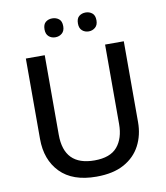

<svg xmlns="http://www.w3.org/2000/svg" viewBox="-98 -991 933 1081"><g transform="rotate(-10 369.0 -450.5)"><path d="M649 -252Q649 -178 618 -118.5Q587 -59 524.5 -24.5Q462 10 366 10Q230 10 159.5 -62.5Q89 -135 89 -254V-714H197V-259Q197 -82 371 -82Q461 -82 501.5 -130Q542 -178 542 -260V-714H649ZM221 -857Q221 -886 236.5 -898.5Q252 -911 274 -911Q296 -911 312 -898.5Q328 -886 328 -857Q328 -830 312 -816.5Q296 -803 274 -803Q252 -803 236.5 -816.5Q221 -830 221 -857ZM412 -857Q412 -886 427.5 -898.5Q443 -911 465 -911Q486 -911 502 -898.5Q518 -886 518 -857Q518 -830 502 -816.5Q486 -803 465 -803Q443 -803 427.5 -816.5Q412 -830 412 -857Z"/></g></svg>

Font: Noto Sans Bengali Medium
Style: Regular
Weight: 500
Designer: Jelle Bosma - Monotype Design Team
Foundry: Monotype Imaging Inc.
Version: Version 2.003; ttfautohint (v1.8.4.7-5d5b)